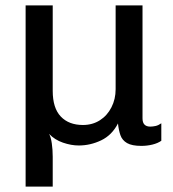

<svg xmlns="http://www.w3.org/2000/svg" viewBox="-20 -531 640 712"><path d="M75 161V-511H175.5V-194Q175.5 -130.2 205.4 -98.9Q235.2 -67.5 287.5 -67.5Q323 -67.5 350.4 -85Q377.8 -102.5 393.2 -132.9Q408.8 -163.2 408.8 -200.2V-511H508.5V-92.2Q508.5 -76.2 515.9 -68.9Q523.2 -61.5 537 -61.5Q546.5 -61.5 556.9 -63.8Q567.2 -66 578.2 -73.8V-9Q565.2 0.2 545.4 5.1Q525.5 10 504.5 10Q469.2 10 451.2 -0.4Q433.2 -10.8 426.6 -29.6Q420 -48.5 417.5 -73.2Q395.2 -29.8 355.2 -10.6Q315.2 8.5 272 8.5Q244 8.5 213.5 -2Q183 -12.5 162 -34.5Q168.8 -22.5 172.1 0.6Q175.5 23.8 175.5 50.5V161Z"/></svg>

Font: Chivo Mono Medium
Style: Regular
Weight: 500
Monospace: yes
Designer: Hector Gatti
Foundry: Omnibus-Type
Version: Version 1.008